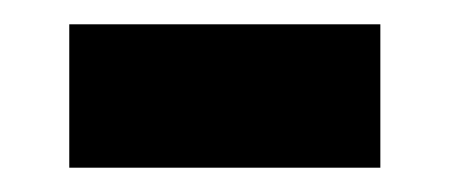

<svg xmlns="http://www.w3.org/2000/svg" viewBox="-20 -432 370 158"><path d="M37 -294V-412H293V-294Z"/></svg>

Font: Noto Sans Telugu UI Condensed
Style: Bold
Weight: 700
Width: 3
Designer: Jelle Bosma - Monotype Design Team
Foundry: Monotype Imaging Inc.
Version: Version 2.006